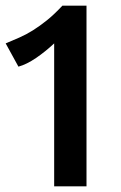

<svg xmlns="http://www.w3.org/2000/svg" viewBox="-20 -657 425 677"><path d="M285 -637V0H171V-504Q140 -475 107 -452.5Q74 -430 45 -422L0 -504Q24 -514 48 -524.5Q72 -535 96 -550Q120 -565 145.5 -585.5Q171 -606 200 -637Z"/></svg>

Font: Amaranth
Style: Regular
Weight: 400
Designer: Gesine Todt
Foundry: Gesine Todt
Version: Version 1.001